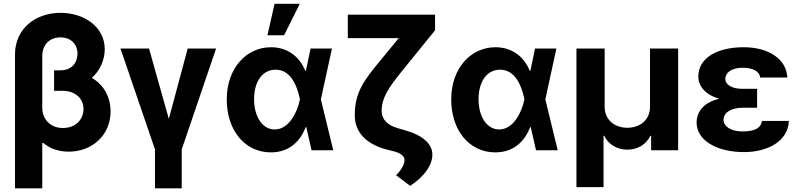

<svg xmlns="http://www.w3.org/2000/svg" viewBox="-20 -806 4289 1030"><path d="M60.4 -513.8V204.5H206.7V-37.6L211.3 -39.8C252.1 -5 300.1 7.5 349.1 7.5C474.4 7.5 573.2 -81 573.2 -208.1C573.2 -282.7 538.7 -350.5 472.7 -388.1C517.8 -428.6 541.9 -486.2 541.9 -541.9C541.9 -661.9 431.1 -737.2 304.7 -737.2C168.7 -737.2 60.7 -650.9 60.4 -513.8ZM206.7 -228V-504.6C206.7 -568.9 248.6 -605.5 304.7 -605.5C360.1 -605.5 395.6 -568.9 395.6 -518.1C395.6 -478.3 372.9 -428.6 302.2 -428.6H270.2V-318.9H316.8C377.8 -318.9 427.9 -282.3 427.9 -220.9C427.9 -164.1 384.9 -119.3 317.8 -119.3C247.9 -119.3 206.7 -168.7 206.7 -228Z M626.4 -545.5 811.4 -4.6V204.5H954.9V-4.6L1139.2 -545.5H986.9L885.7 -168.3L779.5 -545.5Z M1431.5 11.4C1530.2 12.1 1590.6 -46.9 1620 -124.3H1622.9L1651.3 0H1767.8L1701.3 -272.7L1760.7 -545.5H1646L1621.4 -427.9L1618.3 -424.7C1587.7 -502.5 1522 -552.6 1433.9 -552.6C1300.1 -552.6 1196.4 -438.6 1196.4 -272.7C1196.4 -105.8 1294 10.7 1431.5 11.4ZM1343 -273.8C1343 -366.1 1386.4 -432.2 1458.5 -432.2C1539.4 -432.2 1574.6 -345.9 1588.8 -274.1L1589.1 -272.7L1588.8 -271.3C1574.6 -202.8 1529.8 -111.5 1453.8 -111.5C1387.8 -111.5 1343 -180 1343 -273.8ZM1414.8 -616.8H1503.9L1588.1 -785.5H1452.8Z M2313.9 -727.3H1845.9V-601.6H2119.3L2018.8 -479.4C1931.8 -373.9 1883.2 -311.1 1883.2 -186.8C1883.2 -96.2 1945.7 -30.9 2058.6 -2.8L2095.2 6.4C2131 16 2150.9 33 2150.2 53.3C2149.5 74.6 2135.7 103.7 2104.8 134.2L2180.8 191.1C2257.1 139.9 2299.4 80.3 2299.4 23.1C2299.4 -34.1 2247.9 -80.6 2152.3 -107.2L2113.3 -118.6C2057.9 -134.2 2027.3 -166.5 2027.3 -210.2C2027.3 -281.2 2065 -335.2 2131.4 -418.3L2313.9 -643.5Z M2635.7 11.4C2734.4 12.1 2794.7 -46.9 2824.2 -124.3H2827.1L2855.5 0H2971.9L2905.5 -272.7L2964.8 -545.5H2850.1L2825.6 -427.9L2822.4 -424.7C2791.9 -502.5 2726.2 -552.6 2638.1 -552.6C2504.3 -552.6 2400.6 -438.6 2400.6 -272.7C2400.6 -105.8 2498.2 10.7 2635.7 11.4ZM2547.2 -273.8C2547.2 -366.1 2590.6 -432.2 2662.6 -432.2C2743.6 -432.2 2778.8 -345.9 2793 -274.1L2793.3 -272.7L2793 -271.3C2778.8 -202.8 2734 -111.5 2658 -111.5C2592 -111.5 2547.2 -180 2547.2 -273.8Z M3072.4 197.8H3217.7V-77.4H3221.9C3244 -30.2 3290.8 -3.2 3345.2 -3.2C3399.9 -3.2 3446.7 -30.2 3468.8 -77.4H3473V0H3617.9V-545.5H3467V-232.2C3467 -166.5 3418 -120.7 3345.2 -120.7C3273.1 -120.7 3224.1 -166.5 3223.7 -232.2V-545.5H3072.4Z M4041.5 -329.5H3964.1C3905.5 -329.5 3871.4 -350.9 3871.1 -383.5C3871.4 -414.8 3902.7 -442.5 3963.1 -442.5C4016.7 -442.5 4053.6 -425.8 4057.9 -389.9H4203.8C4198.9 -492.2 4099.1 -552.6 3970.5 -552.6C3828.5 -552.6 3726.6 -496.4 3726.2 -395.6C3726.2 -345.9 3762.1 -297.6 3838.8 -276.3C3754.6 -256.4 3717.3 -207 3717 -148.4C3717.3 -51.1 3828.1 9.9 3971.2 9.9C4096.6 9.9 4207.7 -47.2 4212 -157.3H4067.8C4062.5 -120.4 4030.9 -100.9 3963.4 -100.9C3897.7 -100.9 3861.9 -130 3861.2 -163C3861.9 -207.4 3910.9 -228 3964.1 -228H4041.5Z"/></svg>

Font: Margiela Sans
Style: Bold
Weight: 700
Designer: Stefan Endress, Andreas Faust
Version: Version 1.100;FEAKit 1.0